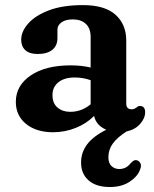

<svg xmlns="http://www.w3.org/2000/svg" viewBox="-20 -505 604 752"><path d="M42 -106Q42 -170 100.2 -209.5Q158.5 -249 256.5 -249Q299.5 -249 335 -240.5V-361Q335 -393.5 316.5 -411.2Q298 -429 265.5 -429Q237 -429 221 -417.5Q205 -406 205 -389V-356Q205 -326 184.8 -309.8Q164.5 -293.5 127.5 -293.5Q95.5 -293.5 79.2 -308.5Q63 -323.5 63 -349Q63 -382 90.8 -413.2Q118.5 -444.5 172.2 -464.8Q226 -485 305 -485Q390.5 -485 432.5 -447.2Q474.5 -409.5 474.5 -346V-99.5Q474.5 -77 495.5 -77Q502 -77 506.2 -79Q510.5 -81 514 -83.5Q517 -86 520 -88Q523 -90 527.5 -90Q548.5 -90 548.5 -65.5Q548.5 -42 529 -19.8Q509.5 2.5 475.5 10Q439.5 33 422 57Q404.5 81 404.5 111Q404.5 134 416.8 145.5Q429 157 447 157Q474.5 157 491.5 134.5Q498 127.5 503.8 124.2Q509.5 121 517 123Q524.5 125 529.8 134.2Q535 143.5 528.5 159.5Q519 186 487.8 206.8Q456.5 227.5 410.5 227.5Q356.5 227.5 327 201.5Q297.5 175.5 297.5 132Q297.5 92 321.2 60.5Q345 29 396 3Q356.5 -14 348.5 -51Q318.5 -20.5 276 -3.8Q233.5 13 188 13Q122.5 13 82.2 -19.5Q42 -52 42 -106ZM185.5 -132.5Q185.5 -100.5 205.2 -83.8Q225 -67 255 -67Q299.5 -67 335 -96.5V-191Q320.5 -196 305 -198.8Q289.5 -201.5 272 -201.5Q232.5 -201.5 209 -183Q185.5 -164.5 185.5 -132.5Z"/></svg>

Font: Fraunces 9pt S100 SemiBold
Style: Regular
Weight: 600
Version: Version 1.000; ttfautohint (v1.8.3)